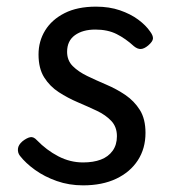

<svg xmlns="http://www.w3.org/2000/svg" viewBox="-20 -539 520 578"><path d="M230 19Q188 19 151 6Q114 -7 85.5 -27.5Q57 -48 40 -70Q33 -79 34 -91Q35 -103 48 -114Q61 -124 71 -126Q81 -128 91 -117Q120 -87 155.5 -68.5Q191 -50 230 -50Q261 -50 283.5 -58.5Q306 -67 319 -85Q332 -103 332 -129Q332 -157 315 -175Q298 -193 271.5 -205.5Q245 -218 214.5 -231Q184 -244 157 -261.5Q130 -279 113 -306Q96 -333 96 -375Q96 -415 116 -447.5Q136 -480 174.5 -499.5Q213 -519 269 -519Q309 -519 341 -508Q373 -497 396 -480Q419 -463 432 -444Q441 -432 440.5 -423Q440 -414 426 -402Q414 -392 404 -391.5Q394 -391 383 -400Q358 -423 331 -436.5Q304 -450 267 -450Q229 -450 205.5 -433Q182 -416 182 -383Q182 -357 199 -340Q216 -323 243 -310Q270 -297 300.5 -284Q331 -271 357.5 -253Q384 -235 401 -208Q418 -181 418 -139Q418 -92 395 -56.5Q372 -21 330 -1Q288 19 230 19Z"/></svg>

Font: Playwrite GB S
Style: Italic
Weight: 400
Italic angle: -7°
Designer: Veronika Burian, José Scaglione
Foundry: TypeTogether
Version: Version 1.000